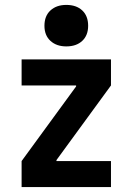

<svg xmlns="http://www.w3.org/2000/svg" viewBox="-20 -762 540 782"><path d="M68 0V-106L290 -410V-414H68V-520H432V-414L210 -110V-106H432V0ZM250 -573Q210 -573 185.5 -595.5Q161 -618 161 -657Q161 -697 185.5 -719.5Q210 -742 250 -742Q291 -742 315 -719.5Q339 -697 339 -657Q339 -618 315 -595.5Q291 -573 250 -573Z"/></svg>

Font: M PLUS Code Latin SemiBold
Style: Regular
Weight: 600
Designer: Coji Morishita
Foundry: UNDERFOREST DESIGN
Version: Version 1.002; ttfautohint (v1.8.3)